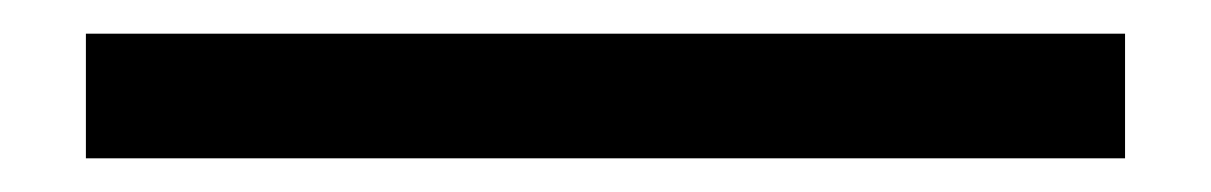

<svg xmlns="http://www.w3.org/2000/svg" viewBox="-20 68 719 114"><path d="M31 162V88H648V162Z"/></svg>

Font: Arsenal
Style: Bold
Weight: 700
Designer: Andrij Shevchenko
Foundry: Stairsfor
Version: Version 2.001;PS 002.001;hotconv 1.0.88;makeotf.lib2.5.64775